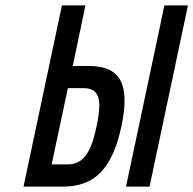

<svg xmlns="http://www.w3.org/2000/svg" viewBox="-20 -690 715 710"><path d="M67 0H214C331 0 396 -68 429 -223C462 -378 426 -446 309 -446H249L296 -670H209ZM171 -82 231 -364H289C346 -364 359 -325 337 -223C316 -121 286 -82 229 -82ZM446 0H533L675 -670H588Z"/></svg>

Font: LT Wave Mono
Style: Italic
Weight: 400
Designer: Daniel Lyons
Version: Version 2.5 (Glyphs App)